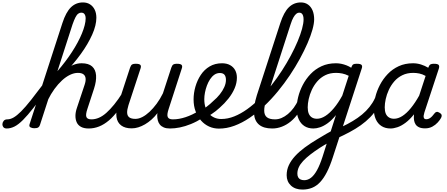

<svg xmlns="http://www.w3.org/2000/svg" viewBox="-197 -1039 3672 1578"><path d="M-142 17Q-161 17 -169.5 5.5Q-178 -6 -177 -20.5Q-176 -35 -166 -46.5Q-156 -58 -137 -58Q-112 -58 -85 -73.5Q-58 -89 -23.5 -123.5Q11 -158 57 -216Q103 -274 166 -358Q177 -373 189.5 -368.5Q202 -364 206 -348.5Q210 -333 198 -315Q130 -219 80 -155Q30 -91 -8 -53Q-46 -15 -78 1Q-110 17 -142 17ZM532 17Q494 17 469.5 4Q445 -9 434 -32.5Q423 -56 423 -86.5Q423 -117 435 -152L499 -344Q509 -374 506.5 -395.5Q504 -417 488.5 -428.5Q473 -440 443 -440Q412 -440 378.5 -424Q345 -408 312.5 -378Q280 -348 250.5 -307.5Q221 -267 197 -218L187 -287Q226 -345 262 -388.5Q298 -432 333 -461Q368 -490 403 -504.5Q438 -519 474 -519Q531 -519 560 -493Q589 -467 592.5 -420Q596 -373 576 -311L521 -143Q505 -95 513.5 -76.5Q522 -58 555 -58Q569 -58 575 -46.5Q581 -35 578.5 -20.5Q576 -6 564.5 5.5Q553 17 532 17ZM84 15Q68 15 54 8Q40 1 46 -18L316 -850Q345 -939 386 -979Q427 -1019 485 -1019Q518 -1019 542.5 -1003.5Q567 -988 581 -960Q595 -932 595 -893Q595 -863 586.5 -828Q578 -793 561 -755Q544 -717 521 -677.5Q498 -638 468 -596.5Q438 -555 402.5 -513Q367 -471 326 -429.5Q285 -388 240 -347L131 -11Q127 2 117 8.5Q107 15 84 15ZM275 -454Q308 -492 338 -531.5Q368 -571 394 -611Q420 -651 441 -690Q462 -729 476.5 -764.5Q491 -800 499 -831.5Q507 -863 507 -888Q507 -903 502.5 -914Q498 -925 490.5 -930Q483 -935 470 -935Q458 -935 446 -926.5Q434 -918 423 -896.5Q412 -875 399 -838Z M532 17Q518 17 511.5 5.5Q505 -6 507.5 -20.5Q510 -35 522 -46.5Q534 -58 555 -58Q585 -58 615.5 -71Q646 -84 677 -111.5Q708 -139 741.5 -180Q775 -221 810 -277Q819 -290 831 -289Q843 -288 849.5 -278.5Q856 -269 850 -257Q814 -187 776 -135Q738 -83 698.5 -49.5Q659 -16 617.5 0.5Q576 17 532 17Z M885 16Q831 16 799 -8Q767 -32 760.5 -76.5Q754 -121 773 -181L872 -483Q879 -503 888.5 -509Q898 -515 917 -515Q948 -515 956.5 -505.5Q965 -496 958 -476L859 -175Q847 -137 848 -112Q849 -87 865.5 -74.5Q882 -62 916 -62Q943 -62 972.5 -77Q1002 -92 1032 -120Q1062 -148 1090.5 -186.5Q1119 -225 1142 -272L1211 -483Q1218 -503 1227.5 -509Q1237 -515 1256 -515Q1287 -515 1295.5 -505.5Q1304 -496 1297 -476L1189 -143Q1173 -95 1182 -76.5Q1191 -58 1223 -58Q1237 -58 1243 -46.5Q1249 -35 1246.5 -20.5Q1244 -6 1232 5.5Q1220 17 1199 17Q1170 17 1149.5 8.5Q1129 0 1117 -15Q1105 -30 1100 -49.5Q1095 -69 1095 -92L1097 -109Q1074 -79 1048 -56Q1022 -33 994.5 -17Q967 -1 939.5 7.5Q912 16 885 16Z M1202 17Q1183 17 1177 5.5Q1171 -6 1175.5 -20.5Q1180 -35 1193 -46.5Q1206 -58 1225 -58Q1273 -58 1328 -76Q1383 -94 1437 -128Q1448 -136 1458 -130.5Q1468 -125 1474 -113Q1480 -101 1479.5 -88.5Q1479 -76 1469 -70Q1420 -39 1372 -19.5Q1324 0 1281 8.5Q1238 17 1202 17Z M1436 -121Q1470 -138 1500.5 -161Q1531 -184 1556 -209Q1586 -234 1609.5 -263.5Q1633 -293 1646.5 -323.5Q1660 -354 1660 -382Q1660 -410 1648 -424.5Q1636 -439 1609 -439Q1595 -439 1588.5 -451Q1582 -463 1583.5 -479Q1585 -495 1596 -507Q1607 -519 1628 -519Q1667 -519 1694.5 -503.5Q1722 -488 1736 -461.5Q1750 -435 1750 -401Q1750 -357 1731.5 -313.5Q1713 -270 1681 -229.5Q1649 -189 1608 -153Q1578 -125 1541.5 -101Q1505 -77 1467 -57Z M1602 18Q1559 18 1521.5 1Q1484 -16 1455.5 -48Q1427 -80 1410.5 -124Q1394 -168 1394 -222Q1394 -274 1409 -326.5Q1424 -379 1453 -423Q1482 -467 1526 -493Q1570 -519 1628 -519Q1637 -519 1639.5 -507Q1642 -495 1638.5 -479Q1635 -463 1627.5 -451Q1620 -439 1611 -439Q1585 -439 1565 -425Q1545 -411 1529.5 -387.5Q1514 -364 1503.5 -335.5Q1493 -307 1487.5 -278Q1482 -249 1482 -224Q1482 -187 1491.5 -156.5Q1501 -126 1520 -105Q1539 -84 1564.5 -72.5Q1590 -61 1621 -61Q1675 -61 1728.5 -82.5Q1782 -104 1835 -142Q1888 -180 1938.5 -230.5Q1989 -281 2035 -339.5Q2081 -398 2121 -460Q2161 -522 2193.5 -583Q2226 -644 2249.5 -700Q2273 -756 2285.5 -802Q2298 -848 2298 -880Q2298 -894 2311 -901Q2324 -908 2341.5 -908Q2359 -908 2372 -901Q2385 -894 2385 -880Q2385 -846 2371 -795.5Q2357 -745 2330.5 -684Q2304 -623 2267.5 -556Q2231 -489 2185.5 -421Q2140 -353 2087 -288.5Q2034 -224 1975.5 -168.5Q1917 -113 1855 -71Q1793 -29 1729.5 -5.5Q1666 18 1602 18Z M2040 17Q1970 17 1932.5 -14Q1895 -45 1890.5 -105.5Q1886 -166 1914 -256L2107 -850Q2136 -939 2177 -979Q2218 -1019 2276 -1019Q2310 -1019 2334.5 -1001.5Q2359 -984 2372 -953Q2385 -922 2385 -879Q2385 -860 2372 -851Q2359 -842 2341.5 -842Q2324 -842 2311 -851Q2298 -860 2298 -879Q2298 -897 2294 -909.5Q2290 -922 2282.5 -928.5Q2275 -935 2261 -935Q2250 -935 2238.5 -926Q2227 -917 2215 -896.5Q2203 -876 2191 -838L1993 -226Q1974 -166 1974.5 -129Q1975 -92 1997 -75Q2019 -58 2063 -58Q2077 -58 2083.5 -46.5Q2090 -35 2087 -20.5Q2084 -6 2072.5 5.5Q2061 17 2040 17Z M2041 17Q2027 17 2020.5 5.5Q2014 -6 2016.5 -20.5Q2019 -35 2031 -46.5Q2043 -58 2064 -58Q2090 -58 2116.5 -69Q2143 -80 2169 -101.5Q2195 -123 2217 -153Q2239 -183 2256 -220Q2261 -235 2273.5 -234.5Q2286 -234 2295.5 -224.5Q2305 -215 2301 -201Q2283 -150 2255 -109.5Q2227 -69 2193 -41Q2159 -13 2120 2Q2081 17 2041 17Z M2289 519Q2229 519 2194 486Q2159 453 2159 401Q2159 357 2177 318.5Q2195 280 2228 244Q2261 208 2307.5 173.5Q2354 139 2411 105Q2430 94 2448 83Q2466 72 2484 61.5Q2502 51 2521 41L2564 -93Q2530 -51 2497 -27Q2464 -3 2434 7Q2404 17 2379 17Q2336 17 2305.5 -2.5Q2275 -22 2258 -59Q2241 -96 2241 -146Q2241 -190 2253.5 -241Q2266 -292 2291.5 -341Q2317 -390 2355.5 -430.5Q2394 -471 2446 -495Q2498 -519 2564 -519Q2587 -519 2608.5 -514.5Q2630 -510 2650.5 -502Q2671 -494 2690 -482L2691 -487Q2698 -505 2706.5 -510Q2715 -515 2735 -515Q2766 -515 2774.5 -505.5Q2783 -496 2776 -476L2539 252Q2516 324 2490 375Q2464 426 2434 458Q2404 490 2368 504.5Q2332 519 2289 519ZM2303 442Q2333 442 2359 422Q2385 402 2408.5 359.5Q2432 317 2454 249L2488 142Q2478 147 2468 153.5Q2458 160 2448.5 165.5Q2439 171 2430 177Q2387 205 2353 231.5Q2319 258 2295 283.5Q2271 309 2259 335Q2247 361 2247 388Q2247 406 2253.5 418Q2260 430 2273 436Q2286 442 2303 442ZM2408 -63Q2441 -63 2476.5 -85.5Q2512 -108 2547.5 -150.5Q2583 -193 2616 -253L2669 -416Q2641 -430 2615.5 -435Q2590 -440 2565 -440Q2515 -440 2476.5 -421Q2438 -402 2410.5 -370Q2383 -338 2365.5 -300Q2348 -262 2340 -224.5Q2332 -187 2332 -157Q2332 -126 2340.5 -105.5Q2349 -85 2366 -74Q2383 -63 2408 -63Z M2570 99Q2559 103 2550.5 95Q2542 87 2539 73Q2536 59 2540.5 46Q2545 33 2558 27Q2612 5 2657.5 -19Q2703 -43 2742 -70Q2781 -97 2811.5 -128Q2842 -159 2864 -194Q2886 -229 2899 -269Q2904 -287 2918.5 -288Q2933 -289 2943.5 -278Q2954 -267 2948 -250Q2933 -198 2907 -155Q2881 -112 2846 -76Q2811 -40 2768 -9.5Q2725 21 2675 47.5Q2625 74 2570 99Z M3013 17Q2970 17 2939 -2.5Q2908 -22 2891.5 -59Q2875 -96 2875 -146Q2875 -190 2887.5 -241Q2900 -292 2925.5 -341Q2951 -390 2989.5 -430.5Q3028 -471 3080 -495Q3132 -519 3198 -519Q3231 -519 3263 -509Q3295 -499 3323 -482L3324 -486Q3331 -504 3340.5 -509.5Q3350 -515 3368 -515Q3400 -515 3408 -505.5Q3416 -496 3410 -476L3291 -115Q3287 -102 3285 -89Q3283 -76 3288 -67.5Q3293 -59 3308 -59Q3321 -59 3333 -66Q3345 -73 3355.5 -84.5Q3366 -96 3374 -107Q3380 -116 3390.5 -119Q3401 -122 3416 -112Q3432 -102 3433 -91.5Q3434 -81 3428 -70Q3419 -53 3400.5 -32.5Q3382 -12 3356 2Q3330 16 3297 16Q3266 16 3247 7Q3228 -2 3218.5 -17Q3209 -32 3206 -51Q3203 -70 3205 -90Q3205 -93 3205 -95.5Q3205 -98 3206 -100Q3171 -56 3136 -30Q3101 -4 3069.5 6.5Q3038 17 3013 17ZM2965 -157Q2965 -126 2973.5 -105.5Q2982 -85 2999.5 -74Q3017 -63 3041 -63Q3075 -63 3110 -85.5Q3145 -108 3180 -151Q3215 -194 3248 -253L3301 -415Q3274 -430 3249 -435Q3224 -440 3199 -440Q3149 -440 3110 -421Q3071 -402 3043.5 -370Q3016 -338 2998.5 -300Q2981 -262 2973 -224.5Q2965 -187 2965 -157Z"/></svg>

Font: Playwrite BE VLG
Style: Regular
Weight: 400
Designer: Veronika Burian, José Scaglione
Foundry: TypeTogether
Version: Version 1.002